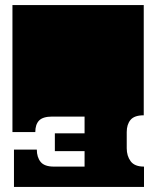

<svg xmlns="http://www.w3.org/2000/svg" viewBox="-20 -736 616 756"><path d="M546 -716V-581Q546 -565 546 -560Q546 -555 546 -553.5Q546 -552 546 -545V-544Q546 -538 546 -536Q546 -534 546 -529Q546 -524 546 -507V-456Q546 -440 546 -435Q546 -430 546 -428.5Q546 -427 546 -420V-419Q546 -413 546 -410.5Q546 -408 546 -403Q546 -398 546 -382V-282Q509 -282 494 -264Q479 -246 479 -216V-152Q479 -122 494.5 -101Q510 -80 547 -80V0H35V-147H125Q125 -117 140 -98.5Q155 -80 192 -80H313V-141H196V-211H313V-277H186Q149 -277 134 -261.5Q119 -246 119 -216H29V-382Q29 -399 29 -404Q29 -409 29 -411Q29 -413 29 -419V-420Q29 -427 29 -428.5Q29 -430 29 -435Q29 -440 29 -456V-507Q29 -524 29 -529Q29 -534 29 -536Q29 -538 29 -544V-545Q29 -552 29 -553.5Q29 -555 29 -560Q29 -565 29 -581V-716Z"/></svg>

Font: Danfo
Style: Regular
Weight: 400
Designer: Seyi Olusanya, David Udoh, Eyiyemi Adegbite, Mirko Velimirović
Version: Version 1.000